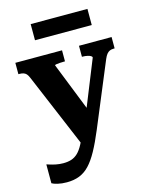

<svg xmlns="http://www.w3.org/2000/svg" viewBox="-140 -832 916 1160"><g transform="rotate(-15 317.5 -252.0)"><path d="M388 -102 341 -21 283 50 81 -429Q74 -446 66.5 -454Q59 -462 48.5 -465.5Q38 -469 22 -469H17V-540H309V-471H305Q290 -471 276 -470Q262 -469 253.5 -467.5Q245 -466 245 -463ZM387 -21Q357 51 329.5 101Q302 151 273.5 181Q245 211 210.5 224.5Q176 238 132 238Q100 238 75 232Q50 226 39 219V101Q43 102 58 107Q73 112 95 116.5Q117 121 141 121Q169 121 191 114Q213 107 231.5 89.5Q250 72 267 40Q284 8 301 -41L330 -85L477 -450Q477 -456 469.5 -460.5Q462 -465 448.5 -468Q435 -471 419 -471H415V-540H619V-469H613Q599 -469 588.5 -464.5Q578 -460 569.5 -449.5Q561 -439 553 -420ZM167 -742H522V-641H167Z"/></g></svg>

Font: Roboto Serif SemiCondensed
Style: Bold
Weight: 700
Width: 4
Designer: Greg Gazdowicz
Foundry: Commercial Type
Version: Version 1.007